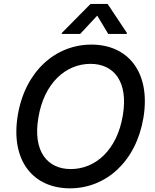

<svg xmlns="http://www.w3.org/2000/svg" viewBox="-20 -969 808 998"><path d="M725.5 -356.5C764.6 -592.7 646 -737.2 455.3 -737.2C269.2 -737.2 110.8 -599.4 72.4 -370C33.4 -134.2 152 9.9 344.1 9.9C529.1 9.9 686.8 -127.1 725.5 -356.5ZM179.3 -356.5C208.5 -536.9 321.7 -637.1 450.6 -637.1C572.4 -637.1 647.7 -544 618.6 -370C589.1 -189.6 476.6 -90.2 347.7 -90.2C226.2 -90.2 149.9 -182.5 179.3 -356.5ZM300.8 -792.6H396.7L485.4 -887.8L542.6 -792.6H638.8L639.6 -797.9L539.4 -948.5H450.6L301.5 -797.9Z"/></svg>

Font: Magic Ui Pro Medium
Style: Italic
Weight: 500
Italic angle: -9.39999°
Designer: Stefan Endress, Andreas Faust
Version: Version 1.000;FEAKit 1.0